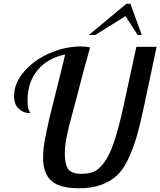

<svg xmlns="http://www.w3.org/2000/svg" viewBox="-20 -998 856 1025"><path d="M55 -485Q55 -553 108 -615Q161 -677 244 -713.5Q327 -750 413 -750Q435 -750 461 -745L424 -611L394 -496L370 -406Q356 -356 349.5 -328.5Q343 -301 336.5 -270Q330 -239 328 -218.5Q326 -198 326 -179Q326 -122 343.5 -96Q361 -70 415 -70Q455 -70 482 -82Q509 -94 537 -131.5Q565 -169 590 -243.5Q615 -318 641 -439L708 -748H816L750 -436Q729 -336 710.5 -272Q692 -208 665 -150Q638 -92 603.5 -60.5Q569 -29 519.5 -11Q470 7 403 7Q298 7 254 -33Q210 -73 210 -155Q210 -182 213.5 -213Q217 -244 228 -294L244 -368Q249 -391 268.5 -466.5Q288 -542 292 -560L328 -707Q235 -689 181 -624Q127 -559 127 -463Q127 -449 128 -438Q129 -427 131 -420Q133 -413 135 -408L139 -400Q141 -395 142 -394Q105 -394 80 -417.5Q55 -441 55 -485ZM454 -811 655 -978H676L737 -811H715L650 -912L488 -811Z"/></svg>

Font: Lobster Two
Style: Italic
Weight: 400
Designer: Pablo Impallari
Foundry: Pablo Impallari. www.impallari.com
Version: Version 1.006